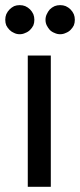

<svg xmlns="http://www.w3.org/2000/svg" viewBox="-32 -721 309 741"><path d="M164.1 -506.8Q164.1 -379.9 164.1 0Q142.6 0 75.2 0Q75.2 -79.1 75.2 -316.4Q75.2 -364.3 75.2 -506.8Q97.7 -506.8 164.1 -506.8ZM100.6 -644.5Q100.6 -632.8 96.7 -623Q91.8 -613.3 84 -605.5Q76.2 -597.7 65.4 -593.8Q55.7 -588.9 43.9 -588.9Q32.2 -588.9 22.5 -593.8Q12.7 -597.7 4.9 -605.5Q-2.9 -613.3 -7.8 -623Q-11.7 -632.8 -11.7 -644.5Q-11.7 -656.2 -7.8 -666Q-2.9 -676.8 4.9 -684.6Q12.7 -692.4 22.5 -697.3Q32.2 -701.2 43.9 -701.2Q55.7 -701.2 65.4 -697.3Q76.2 -692.4 84 -684.6Q91.8 -676.8 96.7 -666Q100.6 -656.2 100.6 -644.5ZM256.8 -644.5Q256.8 -632.8 252.9 -623Q248 -613.3 240.2 -605.5Q232.4 -597.7 221.7 -593.8Q211.9 -588.9 200.2 -588.9Q188.5 -588.9 178.7 -593.8Q168 -597.7 160.2 -605.5Q153.3 -613.3 148.4 -623Q143.6 -632.8 143.6 -644.5Q143.6 -656.2 148.4 -666Q153.3 -676.8 160.2 -684.6Q168 -692.4 178.7 -697.3Q188.5 -701.2 200.2 -701.2Q211.9 -701.2 221.7 -697.3Q232.4 -692.4 240.2 -684.6Q248 -676.8 252.9 -666Q256.8 -656.2 256.8 -644.5Z"/></svg>

Font: Lato
Style: Regular
Weight: 400
Designer: Lukasz Dziedzic with Adam Twardoch and Botio Nikoltchev
Version: Version 2.015; 2015-08-06; http://www.latofonts.com/